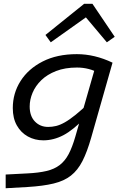

<svg xmlns="http://www.w3.org/2000/svg" viewBox="-20 -763 654 1022"><path d="M380.9 -35.5 494.2 -430.3 556.2 -429.4H579L465.7 -31.4Q444 45.1 418.9 94.3Q393.7 143.5 357.3 171.9Q321 200.4 265.5 213.8Q210 227.3 128 232.3L10.2 239V166L125.7 160Q186.5 157 227.9 147.1Q269.2 137.3 297.5 115.7Q325.9 94 345.2 57.6Q364.5 21.2 380.9 -35.5ZM511 -371.1Q483.1 -387.8 452.6 -395.6Q422.2 -403.5 389.7 -403.5Q326 -403.5 278.5 -384.9Q231.1 -366.4 200 -336.3Q168.9 -306.1 153.4 -269.3Q138 -232.5 138 -196.3Q138 -145.2 165.8 -116.3Q193.6 -87.4 236.4 -87.4Q257.3 -87.4 278.4 -92.4Q299.4 -97.4 324.5 -111.5Q349.6 -125.5 382.7 -152.2Q415.9 -179 461.3 -222.5L436 -139.5Q370.1 -71 317.7 -43.5Q265.3 -16 210.6 -16Q165.5 -16 128.3 -36.5Q91.2 -57.1 69.7 -95.3Q48.1 -133.6 48.1 -187.7Q48.1 -266.6 89.4 -331.7Q130.7 -396.8 207.2 -435.8Q283.7 -474.8 388.8 -474.8Q484 -474.8 579 -429.4ZM221.9 -576.9 428 -742.8H458.7L451.9 -681L250.2 -537.8ZM590.6 -567.2 548.8 -537.8 428.4 -681 441.3 -742.8H472Z"/></svg>

Font: Intel One Mono Light
Style: Italic
Weight: 300
Italic angle: -16°
Monospace: yes
Designer: Fred Shallcrass
Foundry: Frere-Jones Type LLC
Version: Version 1.004